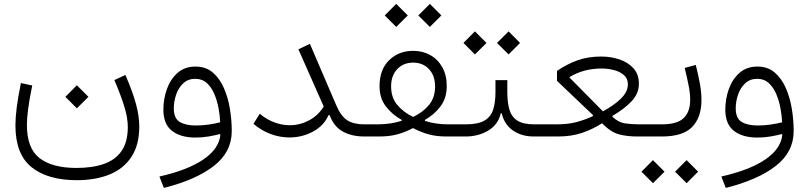

<svg xmlns="http://www.w3.org/2000/svg" viewBox="-20 -691 4093 972"><path d="M311 -200.7 369.1 -259.3 427.7 -200.7 369.1 -142.6ZM559.1 -285.6 614.7 -311.5Q651.9 -226.6 668.5 -164.3Q685.1 -102.1 685.1 -51.3Q685.1 43 645.3 103.3Q605.5 163.6 534.4 192.4Q463.4 221.2 368.7 221.2Q221.7 221.2 139.9 155.5Q58.1 89.8 58.1 -56.2Q58.1 -94.7 64.5 -145.8Q70.8 -196.8 85.9 -270.5L143.1 -258.3Q127.9 -183.1 122.1 -137Q116.2 -90.8 116.2 -58.6Q116.2 60.5 180.7 109.9Q245.1 159.2 367.2 159.2Q447.8 159.2 505.9 138.9Q564 118.7 595.5 73.2Q627 27.8 627 -48.3Q627 -91.8 611.1 -146Q595.2 -200.2 559.1 -285.6Z M1095.7 -8.3 1092.8 -12.2Q1066.9 -5.4 1035.6 0Q1004.4 5.4 968.8 5.4Q895 5.4 851.1 -28.3Q807.1 -62 807.1 -136.2Q807.1 -190.4 825 -240.2Q842.8 -290 878.9 -322Q915 -354 969.7 -354Q1022 -354 1057.1 -324Q1092.3 -293.9 1113.5 -245.1Q1134.8 -196.3 1144 -139.2Q1153.3 -82 1153.3 -27.8Q1153.3 78.6 1062.5 149.2Q971.7 219.7 809.6 260.3L787.1 202.6Q929.7 170.4 1009 116.7Q1088.4 63 1095.7 -8.3ZM1094.7 -71.8Q1093.3 -106 1086.2 -144Q1079.1 -182.1 1064.7 -215.8Q1050.3 -249.5 1026.9 -270.8Q1003.4 -292 968.8 -292Q931.6 -292 907.5 -269Q883.3 -246.1 871.6 -211.7Q859.9 -177.2 859.9 -142.1Q859.9 -92.3 889.6 -74Q919.4 -55.7 970.2 -55.7Q1005.9 -55.7 1037.4 -60.5Q1068.8 -65.4 1094.7 -71.8Z M1548.8 -469.2 1682.1 -158.7Q1706.5 -101.6 1738.8 -81.5Q1771 -61.5 1824.2 -61.5H1832.5V0H1824.2Q1761.2 0 1715.8 -24.9Q1670.4 -49.8 1648.4 -108.4H1643.6Q1619.1 -53.7 1564 -24.4Q1508.8 4.9 1444.8 4.9Q1398.4 4.9 1351.6 -12Q1304.7 -28.8 1263.2 -64L1294.9 -115.2Q1330.6 -85.4 1369.4 -71.3Q1408.2 -57.1 1446.8 -57.1Q1498 -57.1 1544.4 -81.5Q1590.8 -106 1618.7 -151.9L1490.7 -441.4Z M1927.7 -612.8 1985.8 -671.4 2044.4 -612.8 1985.8 -554.7ZM2097.7 -612.8 2156.2 -671.4 2214.4 -612.8 2156.2 -554.7ZM1901.4 -254.4Q1901.4 -338.9 1950 -386.2Q1998.5 -433.6 2071.8 -433.6Q2119.6 -433.6 2158.2 -412.1Q2196.8 -390.6 2219.2 -350.6Q2241.7 -310.5 2241.7 -254.9Q2241.7 -194.3 2209.7 -152.1Q2177.7 -109.9 2130.9 -84L2131.3 -79.1Q2184.1 -61.5 2249 -61.5H2311V0H2240.2Q2189.9 0 2150.6 -10.7Q2111.3 -21.5 2070.8 -42.5Q2030.8 -21.5 1991 -10.7Q1951.2 0 1899.9 0H1832.5Q1819.8 0 1819.8 -30.8Q1819.8 -61.5 1832.5 -61.5H1892.1Q1956.1 -61.5 2013.2 -79.1L2013.7 -84Q1966.3 -109.9 1933.8 -151.9Q1901.4 -193.8 1901.4 -254.4ZM2071.3 -99.1Q2120.6 -122.1 2151.6 -159.4Q2182.6 -196.8 2182.6 -253.4Q2182.6 -308.1 2151.6 -341.1Q2120.6 -374 2071.8 -374Q2022.5 -374 1991.2 -341.3Q1960 -308.6 1960 -253.4Q1960 -197.3 1991.2 -159.9Q2022.5 -122.6 2071.3 -99.1Z M2548.3 -224.1Q2548.3 -172.9 2558.8 -136.5Q2569.3 -100.1 2598.6 -80.8Q2627.9 -61.5 2684.6 -61.5H2724.1V0H2682.6Q2620.6 0 2576.9 -30.3Q2533.2 -60.5 2520 -117.2H2515.1Q2502 -60.1 2451.7 -30Q2401.4 0 2337.4 0H2311Q2298.3 0 2298.3 -30.8Q2298.3 -61.5 2311 -61.5H2337.4Q2400.4 -61.5 2432.9 -80.8Q2465.3 -100.1 2476.8 -136.7Q2488.3 -173.3 2488.3 -224.1V-285.2H2548.3ZM2326.2 -473.6 2384.3 -532.2 2442.9 -473.6 2384.3 -415.5ZM2496.1 -473.6 2554.7 -532.2 2612.8 -473.6 2554.7 -415.5Z M3023.4 -404.8Q3072.8 -404.8 3116.2 -390.1Q3159.7 -375.5 3187 -345.2Q3214.4 -314.9 3214.4 -267.1Q3214.4 -217.3 3176.5 -177.5Q3138.7 -137.7 3080.6 -104.5V-99.6Q3110.8 -71.3 3144.5 -66.4Q3178.2 -61.5 3215.3 -61.5H3303.7V0H3206.5Q3153.3 0 3112.3 -11.2Q3071.3 -22.5 3027.8 -66.9Q2980.5 -36.6 2926.8 -18.3Q2873 0 2804.7 0H2724.1Q2711.4 0 2711.4 -30.8Q2711.4 -61.5 2724.1 -61.5H2799.8Q2856.4 -61.5 2900.4 -73.5Q2944.3 -85.4 2981.9 -103.5V-108.4L2799.8 -281.7V-332Q2849.6 -366.2 2903.3 -385.5Q2957 -404.8 3023.4 -404.8ZM3026.9 -344.2Q2934.6 -344.2 2863.3 -300.8V-298.3L3032.2 -127.4Q3088.9 -157.7 3123.8 -192.1Q3158.7 -226.6 3158.7 -264.2Q3158.7 -293.5 3138.4 -311Q3118.2 -328.6 3087.6 -336.4Q3057.1 -344.2 3026.9 -344.2Z M3502.4 -362.3Q3515.1 -312 3523.2 -267.3Q3531.2 -222.7 3531.2 -185.5Q3531.2 -96.7 3484.1 -48.3Q3437 0 3330.6 0H3303.7Q3291 0 3291 -30.8Q3291 -61.5 3303.7 -61.5H3330.6Q3408.7 -61.5 3441.4 -93.5Q3474.1 -125.5 3474.1 -186Q3474.1 -217.8 3466.1 -258.5Q3458 -299.3 3446.3 -347.2ZM3227.5 178.2 3285.6 119.6 3344.2 178.2 3285.6 236.3ZM3397.5 178.2 3456.1 119.6 3514.2 178.2 3456.1 236.3Z M3940.4 -8.3 3937.5 -12.2Q3911.6 -5.4 3880.4 0Q3849.1 5.4 3813.5 5.4Q3739.7 5.4 3695.8 -28.3Q3651.9 -62 3651.9 -136.2Q3651.9 -190.4 3669.7 -240.2Q3687.5 -290 3723.6 -322Q3759.8 -354 3814.5 -354Q3866.7 -354 3901.9 -324Q3937 -293.9 3958.3 -245.1Q3979.5 -196.3 3988.8 -139.2Q3998 -82 3998 -27.8Q3998 78.6 3907.2 149.2Q3816.4 219.7 3654.3 260.3L3631.8 202.6Q3774.4 170.4 3853.8 116.7Q3933.1 63 3940.4 -8.3ZM3939.5 -71.8Q3938 -106 3930.9 -144Q3923.8 -182.1 3909.4 -215.8Q3895 -249.5 3871.6 -270.8Q3848.1 -292 3813.5 -292Q3776.4 -292 3752.2 -269Q3728 -246.1 3716.3 -211.7Q3704.6 -177.2 3704.6 -142.1Q3704.6 -92.3 3734.4 -74Q3764.2 -55.7 3814.9 -55.7Q3850.6 -55.7 3882.1 -60.5Q3913.6 -65.4 3939.5 -71.8Z"/></svg>

Font: Estedad-FD Light
Style: Regular
Weight: 300
Designer: Amin Abedi
Version: Version 7.3